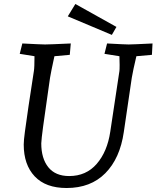

<svg xmlns="http://www.w3.org/2000/svg" viewBox="-20 -928 785 963"><path d="M99 -203Q99 -224 105 -268Q111 -312 123 -395L150 -572Q153 -589 153 -646L79 -658L92 -710Q187 -705 206 -705Q228 -705 335 -710L330 -653L253 -646L248 -623Q243 -600 238.5 -578Q234 -556 231 -538L222 -475Q204 -351 196 -291.5Q188 -232 187 -209Q187 -133 222.5 -89Q258 -45 327 -45Q412 -45 465 -106Q518 -167 533 -267L579 -572Q580 -578 580 -603Q580 -633 579 -646L504 -658L517 -710Q607 -705 625 -705Q645 -705 745 -710L742 -653L664 -646Q647 -574 641 -538L601 -266Q582 -134 508.5 -59.5Q435 15 314 15Q209 15 154 -43.5Q99 -102 99 -203ZM320 -846 358 -908 564 -793 541 -753Z"/></svg>

Font: Andada Pro
Style: Italic
Weight: 400
Italic angle: -7°
Designer: Carolina Giovagnoli
Foundry: Huerta Tipografica
Version: Version 3.005; ttfautohint (v1.8.4)